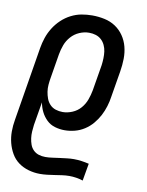

<svg xmlns="http://www.w3.org/2000/svg" viewBox="-85 -589 669 873"><g transform="rotate(10 250.0 -152.5)"><path d="M160 223Q133 223 107 215.5Q81 208 60.5 193Q40 178 27 155.5Q14 133 7.5 107.5Q1 82 1 55Q1 28 6 0L62 -341Q66 -365 74 -389Q82 -413 96 -435.5Q110 -458 129.5 -476.5Q149 -495 172.5 -507Q196 -519 220.5 -523.5Q245 -528 270 -528Q299 -528 327 -522Q355 -516 377.5 -501Q400 -486 415.5 -463.5Q431 -441 438 -414Q445 -387 444.5 -358Q444 -329 439 -299L419 -179Q416 -157 409 -134Q402 -111 391 -90Q380 -69 364 -50Q348 -31 327 -17.5Q306 -4 282.5 2Q259 8 236 8Q213 8 191 1.5Q169 -5 153 -20.5Q137 -36 127 -56Q117 -76 113 -99L95 8Q93 23 92 39Q91 55 93 70Q95 85 100 99Q105 113 115.5 123.5Q126 134 140.5 138.5Q155 143 171 143Q187 143 203.5 140.5Q220 138 236.5 136Q253 134 269 132Q285 130 301 130Q319 130 336.5 132.5Q354 135 371 139L357 219Q342 214 326 211.5Q310 209 294 209Q277 209 260 211.5Q243 214 226.5 216.5Q210 219 193.5 221Q177 223 160 223ZM213 -72Q235 -72 257.5 -81.5Q280 -91 295.5 -109Q311 -127 319 -149Q327 -171 331 -193L351 -313Q353 -329 353.5 -345Q354 -361 352 -376Q350 -391 343.5 -405Q337 -419 326 -429Q315 -439 300.5 -443.5Q286 -448 270 -448H269Q247 -448 225 -438.5Q203 -429 187 -411Q171 -393 163 -371.5Q155 -350 151 -327L133 -218Q130 -201 128.5 -184Q127 -167 129.5 -151Q132 -135 137.5 -120Q143 -105 154 -93.5Q165 -82 180.5 -77Q196 -72 213 -72Z"/></g></svg>

Font: Iosevka SS18 Medium
Style: Italic
Weight: 500
Italic angle: -9°
Monospace: yes
Designer: Belleve Invis
Foundry: Belleve Invis
Version: Version 25.1.1; ttfautohint (v1.8.4)